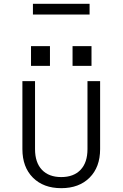

<svg xmlns="http://www.w3.org/2000/svg" viewBox="-20 -974 640 1003"><path d="M300 9Q207 9 152 -46Q97 -101 97 -195V-550H163V-195Q163 -125 199 -87Q235 -49 300 -49Q365 -49 401 -87Q437 -125 437 -195V-550H503V-195Q503 -101 448 -46Q393 9 300 9ZM142 -733H241V-630H142ZM359 -733H458V-630H359ZM152 -898V-954H448V-898Z"/></svg>

Font: Tiny ExtraLight
Style: Regular
Weight: 200
Monospace: yes
Designer: Philipp Nurullin, Konstantin Bulenkov
Foundry: JetBrains
Version: Version 2.251; ttfautohint (v1.8.4.7-5d5b)